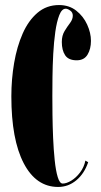

<svg xmlns="http://www.w3.org/2000/svg" viewBox="-20 -731 400 761"><path d="M210.5 10Q123 10 74 -84Q25 -178 25 -349Q25 -417 36 -481.5Q47 -546 69.8 -597.8Q92.5 -649.5 128.5 -680.2Q164.5 -711 214 -711Q254 -711 282.2 -688.8Q310.5 -666.5 325.5 -633.5Q340.5 -600.5 340.5 -569Q340.5 -537 327 -514.5Q313.5 -492 284 -492Q251.5 -492 238.2 -512Q225 -532 225 -564.5Q225 -590 236 -608Q247 -626 257.8 -640.2Q268.5 -654.5 268.5 -669Q268.5 -682 258.2 -689.2Q248 -696.5 240.5 -696.5Q225 -696.5 215 -671Q205 -645.5 199.2 -604.8Q193.5 -564 191 -517Q188.5 -470 188 -425.8Q187.5 -381.5 187.5 -350Q187.5 -319.5 188 -275.8Q188.5 -232 190.5 -184.8Q192.5 -137.5 196.8 -96.2Q201 -55 208.8 -29.2Q216.5 -3.5 228.5 -3.5Q243.5 -3.5 262.5 -15Q281.5 -26.5 297.2 -47.2Q313 -68 318.5 -94.5L329.5 -88Q314 -42.5 282.2 -16.2Q250.5 10 210.5 10Z"/></svg>

Font: Imbue 100pt Black
Style: Regular
Weight: 900
Designer: Tyler Finck
Foundry: Etcetera Type Company
Version: Version 1.102; ttfautohint (v1.8.3)